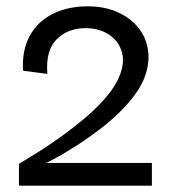

<svg xmlns="http://www.w3.org/2000/svg" viewBox="-20 -588 546 608"><path d="M40 0V-69Q41 -70 59.5 -81Q78 -92 108 -111Q138 -130 173.5 -155.5Q209 -181 244 -210Q279 -239 307.5 -270.5Q336 -302 352 -333Q376 -382 367 -419Q358 -456 326.5 -477.5Q295 -499 249 -499Q193 -498 158.5 -462.5Q124 -427 130 -354L53 -364Q49 -428 74 -474Q99 -520 147 -544Q195 -568 258 -568Q312 -568 354.5 -548.5Q397 -529 422 -495Q447 -461 450 -416.5Q453 -372 429 -323Q410 -287 376.5 -251Q343 -215 303 -184Q263 -153 225.5 -129Q188 -105 161 -90Q134 -75 126 -72H461V0Z"/></svg>

Font: Darker Grotesque SemiBold
Style: Regular
Weight: 600
Designer: Gabriel Lam
Foundry: TypeRant
Version: Version 1.000;gftools[0.9.28]